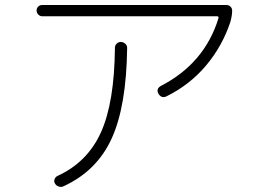

<svg xmlns="http://www.w3.org/2000/svg" viewBox="-20 -727 1040 766"><path d="M148.4 -662.1Q139.6 -662.1 132.8 -668.9Q126 -675.8 126 -685.1Q126 -694.3 132.3 -700.7Q138.7 -707 148.4 -707H883.8Q892.6 -707 899.4 -700.7Q906.2 -694.3 906.2 -684.6Q906.2 -666 899.4 -640.6Q867.2 -543 802.2 -465.8Q737.3 -388.7 644.5 -342.8Q625 -333 612.3 -352.5Q601.6 -372.1 621.1 -383.8Q795.9 -473.6 851.6 -654.3Q853.5 -662.1 845.7 -662.1ZM438.5 -536.1Q438.5 -545.9 445.3 -552.7Q452.1 -559.6 461.9 -559.6Q471.7 -559.6 479.5 -552.7Q487.3 -545.9 487.3 -536.1Q484.4 -301.8 424.8 -172.9Q365.2 -43.9 232.4 16.6Q223.6 20.5 213.9 17.1Q204.1 13.7 199.2 4.9Q194.3 -2.9 197.8 -12.2Q201.2 -21.5 210 -25.4Q329.1 -80.1 382.8 -199.2Q436.5 -318.4 438.5 -536.1Z"/></svg>

Font: Rounded-X Mgen+ 1mn light
Style: Regular
Weight: 200
Designer: [Source Han Sans]
Ryoko NISHIZUKA  (kana & ideographs); Paul D. Hunt (Latin, Greek & Cyrillic); Wenlong ZHANG  (bopomofo
Version: Version 1.059.20150602